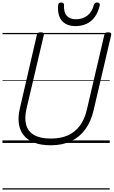

<svg xmlns="http://www.w3.org/2000/svg" viewBox="-20 -1150 915 1545"><path d="M389 19Q309 19 254.5 -2.5Q200 -24 169.5 -63Q139 -102 131.5 -156.5Q124 -211 140 -278L277 -871Q279 -881 286 -885.5Q293 -890 308 -890Q323 -890 329 -885.5Q335 -881 333 -870L193 -274Q176 -199 190.5 -145.5Q205 -92 254.5 -63.5Q304 -35 390 -35Q468 -35 526.5 -61Q585 -87 623.5 -139.5Q662 -192 679 -268L820 -871Q822 -881 828.5 -885.5Q835 -890 850 -890Q879 -890 875 -870L734 -266Q713 -173 666.5 -109.5Q620 -46 550.5 -13.5Q481 19 389 19ZM587 -940Q516 -940 478.5 -982.5Q441 -1025 448 -1110Q449 -1120 455 -1125Q461 -1130 473 -1130Q484 -1130 489.5 -1125Q495 -1120 495 -1110Q492 -1051 517.5 -1023Q543 -995 590 -995Q645 -995 683 -1024.5Q721 -1054 735 -1109Q739 -1120 744.5 -1125Q750 -1130 761 -1130Q773 -1130 779 -1124Q785 -1118 783 -1108Q770 -1051 742.5 -1013.5Q715 -976 675.5 -958Q636 -940 587 -940ZM0 365H863V375H0ZM0 -20H863V0H0ZM0 -505H863V-500H0ZM0 -885H863V-875H0Z"/></svg>

Font: Playwrite AT Guides
Style: Italic
Weight: 400
Italic angle: -13.0072°
Designer: Veronika Burian, José Scaglione
Foundry: TypeTogether
Version: Version 1.002